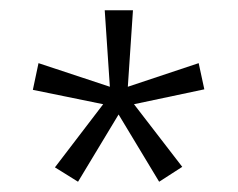

<svg xmlns="http://www.w3.org/2000/svg" viewBox="-20 -780 463 374"><path d="M239 -760H184L194 -611L55 -657L44 -605L181 -577L87 -454L132 -426L211 -557L290 -426L335 -455L241 -577L378 -606L367 -657L229 -611Z"/></svg>

Font: Noto Sans Lao Looped UI Cond Lt
Style: Regular
Weight: 300
Width: 3
Designer: Mark Frömberg, Ben Mitchell
Foundry: The Fontpad Ltd
Version: Version 1.001